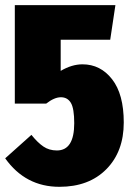

<svg xmlns="http://www.w3.org/2000/svg" viewBox="-20 -700 515 740"><path d="M424.8 -680.2 404.8 -546.9H213.9V-426.8Q256.8 -452.1 297.9 -452.1Q367.2 -452.1 412.1 -394.5Q457 -336.9 457 -228Q457 -115.7 389.9 -47.9Q322.8 20 209 20Q78.1 20 0 -89.8L101.1 -180.2Q125 -150.4 147.2 -135.3Q169.4 -120.1 199.2 -120.1Q266.1 -120.1 266.1 -225.1Q266.1 -281.7 253.2 -303.5Q240.2 -325.2 214.8 -325.2Q189.5 -325.2 158.2 -300.8H37.1V-680.2Z"/></svg>

Font: Fira Sans Compressed Heavy
Style: Regular
Weight: 900
Width: 1
Designer: Carrois Corporate & Edenspiekermann AG
Foundry: Carrois Corporate GbR & Edenspiekermann AG
Version: Version 4.203;PS 004.203;hotconv 1.0.88;makeotf.lib2.5.64775